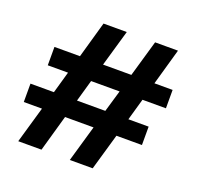

<svg xmlns="http://www.w3.org/2000/svg" viewBox="-123 -831 985 962"><g transform="rotate(20 369.5 -350.0)"><path d="M70 0 126 -194H29V-292H154L187 -408H79V-506H215L270 -700H394L338 -506H489L545 -700H667L612 -506H709V-408H584L551 -292H659V-194H523L467 0H345L401 -194H249L194 0ZM277 -292H428L462 -408H310Z"/></g></svg>

Font: Red Hat Display
Style: Bold
Weight: 700
Designer: Pentagram, MCKL
Foundry: Pentagram, MCKL
Version: Version 1.023; ttfautohint (v1.8.3)